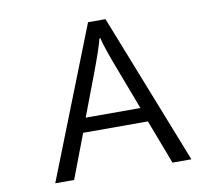

<svg xmlns="http://www.w3.org/2000/svg" viewBox="-86 -893 1172 1022"><g transform="rotate(-10 500.0 -382.0)"><path d="M452.6 -789.1H546.9L867.7 24.9H765.6L674.8 -213.9H324.7L233.9 24.9H131.8ZM647.9 -291 563 -515.1Q516.6 -634.3 502 -694.8H498Q483.4 -637.7 437 -515.1L352.1 -291Z"/></g></svg>

Font: BIZ UDPGothic
Style: Regular
Weight: 400
Designer: TypeBank Co., Ltd.
Foundry: Morisawa Inc.
Version: Version 1.051